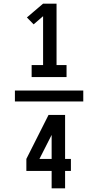

<svg xmlns="http://www.w3.org/2000/svg" viewBox="-20 -868 540 1056"><path d="M154 -444V-510H217V-779L165 -734L128 -772L217 -848H291V-510H346V-444ZM62 -310V-370H438V-310ZM264 168V72H125V6L247 -236H338V6H370V72H338V168ZM197 6H264V-126Z"/></svg>

Font: Iosevka SS04 Medium
Style: Regular
Weight: 500
Monospace: yes
Designer: Belleve Invis
Foundry: Belleve Invis
Version: Version 19.0.0; ttfautohint (v1.8.4)